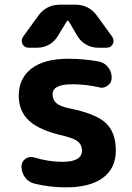

<svg xmlns="http://www.w3.org/2000/svg" viewBox="-20 -806 559 815"><path d="M245.1 -119.1Q328.1 -119.1 328.1 -167Q328.1 -189.5 312.5 -203.6Q296.9 -217.8 253.9 -228.5Q148.4 -252 104 -293Q59.6 -334 59.6 -399.4Q59.6 -473.6 113.8 -515.1Q168 -556.6 271.5 -556.6Q335 -556.6 399.4 -544.9Q423.8 -540 439 -520.5Q454.1 -501 454.1 -476.6Q454.1 -455.1 437.5 -443.4Q425.8 -433.6 411.1 -433.6Q406.2 -433.6 400.4 -435.5Q343.8 -448.2 290 -448.2Q288.1 -448.2 285.2 -448.2Q203.1 -448.2 203.1 -405.3Q203.1 -383.8 217.8 -369.6Q232.4 -355.5 271.5 -346.7Q385.7 -324.2 428.7 -284.2Q471.7 -244.1 471.7 -167Q471.7 -91.8 417 -51.3Q362.3 -10.7 259.8 -10.7Q191.4 -10.7 127 -26.4Q101.6 -32.2 86.4 -52.7Q71.3 -73.2 71.3 -99.6Q71.3 -120.1 87.9 -131.8Q99.6 -139.6 112.3 -139.6Q118.2 -139.6 125 -137.7Q186.5 -119.1 245.1 -119.1ZM271.5 -715.8Q270.5 -717.8 267.6 -717.8Q264.6 -717.8 263.7 -715.8L225.6 -653.3Q211.9 -629.9 188.5 -616.7Q165 -603.5 138.7 -603.5H101.6Q84 -603.5 75.2 -619.1Q72.3 -627 72.3 -632.8Q72.3 -641.6 78.1 -650.4L142.6 -739.3Q176.8 -786.1 234.4 -786.1H299.8Q357.4 -786.1 391.6 -739.3L456.1 -650.4Q461.9 -641.6 461.9 -632.8Q461.9 -627 459 -619.1Q450.2 -603.5 432.6 -603.5H395.5Q369.1 -603.5 345.7 -616.7Q322.3 -629.9 308.6 -653.3Z"/></svg>

Font: Gen Jyuu Gothic P Bold
Style: Bold
Weight: 700
Designer: [Source Han Sans]
Ryoko NISHIZUKA  (kana & ideographs); Paul D. Hunt (Latin, Greek & Cyrillic); Wenlong ZHANG  (bopomofo
Version: Version 1.002.20150607